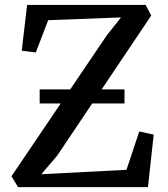

<svg xmlns="http://www.w3.org/2000/svg" viewBox="-20 -766 686 786"><path d="M53.8 0 27 -44.5 417.3 -621.5 475.5 -694.7 177.3 -683.4 126.5 -551.2 68.9 -558.4 91 -745.9H576.2L599.1 -702.4L214 -128.7L149.2 -52.8L497.8 -70.8L550.1 -227.8L609.2 -214.9L585.7 0ZM489.7 -399.9V-342.4H142.4V-399.9Z"/></svg>

Font: Merriweather Light
Style: Regular
Weight: 300
Version: Version 2.100